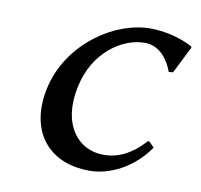

<svg xmlns="http://www.w3.org/2000/svg" viewBox="-58 -501 600 572"><g transform="rotate(10 241.5 -214.5)"><path d="M344 -394C382 -394 412 -367 429 -321L442 -322L483 -404L482 -407C454 -423 404 -439 354 -439C246 -439 110 -350 80 -208C53 -79 121 10 247 10C307 10 377 -23 424 -91L408 -107H404C363 -62 323 -44 280 -44C203 -44 145 -113 170 -230C193 -340 278 -394 344 -394Z"/></g></svg>

Font: Libertinus Sans
Style: Italic
Weight: 400
Italic angle: -12°
Designer: Philipp H. Poll, Khaled Hosny
Foundry: Caleb Maclennan
Version: Version 7.050;RELEASE